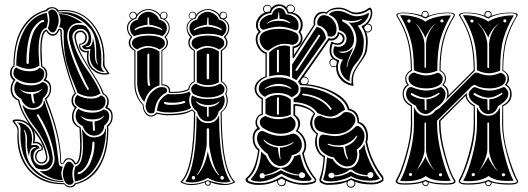

<svg xmlns="http://www.w3.org/2000/svg" viewBox="-20 -848 2438 886"><path d="M416 -190Q416 -193 414 -194.5Q412 -196 409.5 -194.5Q407 -193 407 -190Q407 -189 406.5 -187.5Q406 -186 406 -185Q406 -145 386 -98Q379 -81 365.5 -67.5Q352 -54 343 -54Q340 -54 339 -51.5Q338 -49 339 -46.5Q340 -44 343 -44Q354 -45 370.5 -60.5Q387 -76 396 -94Q416 -137 416 -185ZM175 -439H174Q158 -423 122 -423Q91 -423 74 -435Q65 -441 72 -435Q93 -414 123 -414Q126 -387 130 -378Q132 -368 138 -371Q141 -373 139 -379Q137 -384 136 -392.5Q135 -401 134 -408V-414Q162 -418 175 -439ZM347 -252V-258Q312 -272 312 -310Q313 -334 325 -351Q310 -363 310 -383Q310 -406 325 -418Q259 -583 259 -701Q259 -709 255 -709Q251 -709 250 -702Q241 -683 222 -683Q204 -685 194 -704Q172 -696 172 -617Q172 -605 173.5 -580Q175 -555 175 -543Q198 -532 198 -504Q198 -491 191 -480Q216 -471 216 -439Q216 -410 194 -391Q262 -223 262 -102Q262 -95 266 -94Q270 -93 273 -99Q279 -118 296 -118Q318 -118 329 -95Q350 -103 350 -182Q350 -193 348.5 -217Q347 -241 347 -252ZM459 -312 461 -316Q460 -316 457 -313Q442 -297 406 -297Q376 -297 358 -309L352 -312Q353 -311 355 -308Q376 -287 407 -287Q409 -259 409 -250Q409 -246 411.5 -244.5Q414 -243 416 -244.5Q418 -246 418 -251V-255L416 -287Q448 -292 459 -312ZM178 -746Q182 -746 183.5 -748.5Q185 -751 183.5 -753.5Q182 -756 178 -756Q168 -755 151.5 -739.5Q135 -724 126 -706Q102 -652 102 -558Q102 -555 105 -553.5Q108 -552 110.5 -553.5Q113 -555 113 -558Q113 -650 136 -702Q144 -718 157 -732Q170 -746 178 -746ZM302 5Q287 5 278.5 -11.5Q270 -28 270 -47Q270 -63 278.5 -82.5Q287 -102 297 -102Q312 -102 321 -82Q314 -67 314 -46Q314 -26 320 -9Q315 4 302 5ZM104 -184Q104 -187 104.5 -192.5Q105 -198 105 -201Q105 -231 94 -246Q91 -252 90 -249Q90 -248 90 -246Q98 -233 98 -198V-183Q98 -110 130 -78Q173 -30 235 -16Q252 -13 266 -13H272L274 -8H271Q185 -8 129.5 -65.5Q74 -123 74 -225Q74 -229 74.5 -238.5Q75 -248 75 -253Q75 -272 59 -283Q87 -283 107.5 -262.5Q128 -242 128 -207Q128 -196 124 -178Q127 -178 133 -178.5Q139 -179 142 -179Q159 -179 163 -164Q134 -158 134 -125Q134 -108 144.5 -96.5Q155 -85 172 -85Q186 -85 197 -95Q208 -105 208 -119Q208 -122 206 -130Q197 -168 179 -201.5Q161 -235 144.5 -255.5Q128 -276 110 -304.5Q92 -333 84 -361Q86 -362 88 -362Q100 -342 132 -342Q153 -342 167.5 -352Q182 -362 182 -382H186Q187 -376 204 -326.5Q221 -277 231 -231Q241 -185 248 -122Q249 -118 249.5 -109.5Q250 -101 250.5 -98Q251 -95 252 -90.5Q253 -86 255 -84Q257 -82 261 -80.5Q265 -79 270 -78Q263 -62 263 -46Q264 -31 270 -17H265Q215 -17 161 -60Q163 -58 170 -58Q174 -58 180 -58Q204 -58 218 -75Q232 -92 232 -115Q232 -122 231 -126Q218 -223 158 -319Q157 -322 153 -320Q149 -318 150 -315Q213 -208 223 -125Q224 -122 224 -114Q224 -94 212.5 -80Q201 -66 182 -66Q151 -66 142 -78Q121 -107 121 -131Q121 -140 123 -149Q125 -154 131.5 -160Q138 -166 144 -166Q152 -166 144 -169Q142 -170 141 -170Q127 -170 120.5 -157Q114 -144 114 -126Q104 -158 104 -184ZM413 -214Q435 -214 450 -224.5Q465 -235 465 -254H469Q469 -162 431 -93Q393 -24 326 -10Q322 -31 322 -45Q322 -64 329 -81Q363 -86 363 -178Q363 -217 358 -248Q358 -249 359.5 -249.5Q361 -250 361 -250Q380 -214 413 -214ZM177 -470Q201 -463 201 -441Q201 -412 178 -395Q178 -376 165 -362.5Q152 -349 131 -349Q113 -349 98.5 -361.5Q84 -374 78 -392Q46 -410 46 -440Q46 -460 58 -473Q84 -454 122 -454Q155 -454 177 -470ZM125 -464Q95 -464 68.5 -477Q42 -490 42 -510Q42 -527 54 -537Q81 -519 116 -519Q148 -519 162 -535Q184 -528 184 -510Q184 -464 125 -464ZM353 -254Q357 -221 357 -184Q357 -92 328 -89Q325 -90 324 -90Q313 -113 297 -113Q284 -113 277 -98Q272 -90 266 -90Q258 -90 258 -102Q258 -220 187 -391Q186 -392 188 -394Q210 -411 210 -438Q210 -467 184 -475Q179 -477 182 -480Q191 -490 191 -505Q191 -516 185.5 -526Q180 -536 170 -540Q166 -583 166 -615Q166 -708 194 -711Q198 -711 198 -709Q209 -690 224 -690Q239 -691 246 -708Q249 -715 256 -715Q264 -715 265 -706Q265 -584 331 -415Q317 -405 317 -385Q317 -366 332 -355Q337 -353 333 -350Q319 -333 319 -311Q320 -274 351 -262L352 -257V-258Q351 -258 352 -257Q352 -256 353 -254ZM459 -343Q484 -337 484 -313Q484 -285 461 -269Q461 -250 448 -236Q435 -222 415 -222Q397 -222 382.5 -234Q368 -246 362 -266Q329 -281 329 -314Q329 -332 341 -346Q367 -328 406 -328Q437 -328 459 -343ZM412 -338Q380 -338 352.5 -349.5Q325 -361 325 -383Q325 -400 337 -410Q364 -393 400 -393Q431 -393 446 -408Q467 -400 467 -382Q467 -338 412 -338ZM195 -789Q201 -766 201 -754Q201 -740 194 -719Q158 -714 158 -613Q158 -600 160 -577Q162 -554 162 -545Q139 -530 114 -530Q89 -530 55 -546Q55 -641 91.5 -708Q128 -775 195 -789ZM424 -597V-617Q423 -690 392 -721Q370 -747 332 -766.5Q294 -786 254 -786H250L248 -790Q252 -790 260 -791Q268 -792 272 -792Q347 -792 397.5 -731Q448 -670 448 -573Q448 -569 447.5 -560.5Q447 -552 447 -547Q447 -527 463 -516Q435 -516 414.5 -537Q394 -558 394 -594Q394 -609 398 -622Q395 -622 389 -621Q383 -620 380 -620Q362 -620 358 -636Q389 -642 389 -675Q389 -691 378.5 -703Q368 -715 351 -715Q337 -715 325.5 -704.5Q314 -694 314 -678Q314 -673 315 -670Q323 -630 341.5 -593Q360 -556 378.5 -531Q397 -506 416 -474.5Q435 -443 444 -417Q422 -402 398 -402Q370 -402 338 -419Q337 -425 316 -474.5Q295 -524 284.5 -570.5Q274 -617 274 -678Q274 -682 274 -689.5Q274 -697 274 -702Q274 -711 268.5 -716.5Q263 -722 257 -722Q253 -721 252 -721Q259 -738 259 -753.5Q259 -769 251 -783H255Q282 -783 311.5 -770Q341 -757 362 -740Q355 -741 353 -742Q350 -742 343 -742Q319 -742 304.5 -724.5Q290 -707 290 -682Q290 -676 290 -673Q297 -623 326 -551.5Q355 -480 383 -435Q385 -431 389 -435Q391 -437 390 -439Q364 -486 334.5 -556.5Q305 -627 298 -675Q298 -678 298 -685Q298 -719 324 -731Q332 -734 341 -734Q372 -734 381 -721Q401 -696 401 -669Q401 -654 395.5 -644Q390 -634 378 -634Q371 -631 379 -631Q381 -630 382 -630Q396 -630 402.5 -642.5Q409 -655 409 -673Q417 -642 418 -610V-595Q418 -568 427 -554Q432 -548 432 -551Q432 -551 431 -553Q424 -566 424 -597ZM219 -804Q235 -804 243 -788Q251 -772 251 -752Q251 -739 242.5 -718.5Q234 -698 225 -698Q210 -698 201 -718Q208 -735 208 -755Q208 -776 202 -791Q204 -796 209 -800Q214 -804 219 -804ZM476 -511Q474 -515 468 -523Q462 -531 458.5 -537.5Q455 -544 455 -551Q455 -556 455.5 -564Q456 -572 456 -576Q456 -671 405.5 -734Q355 -797 276 -797Q259 -797 250 -795Q247 -791 244 -795Q237 -810 221 -810Q205 -810 198 -797Q145 -785 110 -745Q75 -705 61 -654.5Q47 -604 47 -542Q34 -533 34 -512Q34 -492 49 -482Q52 -480 50 -477Q36 -461 36 -438Q36 -401 68 -389Q77 -349 97.5 -313Q118 -277 137.5 -254Q157 -231 175 -198Q193 -165 198 -130Q199 -128 199 -122Q199 -110 192 -101.5Q185 -93 170 -93Q159 -93 150.5 -103Q142 -113 142 -125Q142 -139 150 -148.5Q158 -158 171 -158Q171 -159 171.5 -160.5Q172 -162 172 -163Q172 -172 163.5 -179.5Q155 -187 144 -187Q138 -187 136 -186Q134 -185 132.5 -186.5Q131 -188 132 -190Q134 -203 134 -213Q134 -247 111.5 -268.5Q89 -290 60 -290Q55 -290 46 -288Q48 -285 54 -277Q60 -269 63 -262.5Q66 -256 66 -249Q66 -245 66 -236.5Q66 -228 66 -224Q66 -174 80.5 -133Q95 -92 121.5 -63.5Q148 -35 187 -19Q226 -3 273 -3H276Q290 12 303 12Q316 12 325 -2Q377 -14 411.5 -53Q446 -92 460 -141.5Q474 -191 474 -251Q474 -261 473 -264Q472 -265 474 -268Q494 -284 494 -310Q494 -340 467 -348Q465 -351 466 -353Q475 -365 475 -379Q475 -405 454 -413Q442 -450 412 -496Q382 -542 356.5 -586Q331 -630 324 -670Q323 -673 323 -678Q323 -691 330.5 -699Q338 -707 353 -707Q364 -707 372.5 -697Q381 -687 381 -675Q381 -645 351 -642Q351 -641 350.5 -639.5Q350 -638 350 -637Q350 -628 358.5 -620.5Q367 -613 378 -613Q384 -613 386 -614Q388 -615 389.5 -613.5Q391 -612 390 -610Q388 -597 388 -587Q388 -552 411 -531Q434 -510 462 -510Q468 -510 476 -511ZM38 -290Q38 -297 60 -297Q91 -297 114 -276Q76 -330 63 -385Q46 -391 37.5 -405Q29 -419 29 -437Q29 -459 42 -478Q26 -490 26 -510Q26 -532 42 -545Q42 -607 56 -658.5Q70 -710 105 -749.5Q140 -789 192 -802Q201 -815 220 -815Q239 -815 250 -800Q258 -802 276 -802Q356 -802 409 -738Q462 -674 462 -578Q462 -574 462 -565.5Q462 -557 462 -553Q462 -542 473 -527Q484 -512 484 -511Q485 -510 485 -509Q485 -504 461 -504Q430 -504 405.5 -526.5Q381 -549 381 -586Q381 -596 383 -607Q382 -607 380 -606.5Q378 -606 378 -606Q364 -606 354.5 -615Q345 -624 345 -636Q345 -642 347 -646Q359 -646 366.5 -654.5Q374 -663 374 -675Q374 -684 367.5 -692Q361 -700 353 -700Q341 -700 335.5 -693.5Q330 -687 330 -678Q330 -677 330 -675Q330 -673 330 -672Q337 -631 361 -588Q385 -545 415.5 -499Q446 -453 459 -416Q482 -404 482 -377Q482 -364 475 -353Q500 -342 500 -311Q500 -282 479 -264Q480 -258 480 -249Q480 -213 475 -180.5Q470 -148 458.5 -117.5Q447 -87 430 -63.5Q413 -40 387.5 -22.5Q362 -5 330 2Q321 17 304 17Q287 17 276 2H268Q173 2 116.5 -58.5Q60 -119 60 -219Q60 -223 60.5 -232Q61 -241 61 -246Q61 -258 50 -272.5Q39 -287 38 -288Q38 -290 38 -290ZM135 -247Q142 -232 142 -214Q142 -204 139 -193Q140 -193 142 -193.5Q144 -194 145 -194Q158 -194 168 -184.5Q178 -175 178 -163Q178 -158 175 -154Q163 -154 155.5 -145Q148 -136 148 -125Q148 -116 154.5 -107.5Q161 -99 170 -99Q181 -99 187 -106Q193 -113 193 -122Q193 -123 192.5 -125Q192 -127 192 -128Q188 -152 178 -175Q168 -198 160 -210.5Q152 -223 135 -247Z M865 -27Q865 -25 867.5 -22Q870 -19 873 -19Q876 -19 878.5 -22Q881 -25 881 -29Q881 -31 878.5 -33.5Q876 -36 873 -36Q865 -36 865 -27ZM1006 -19Q1013 -19 1013 -27Q1013 -36 1005 -36Q997 -36 997 -28Q997 -19 1006 -19ZM989 -44Q962 -75 946 -170Q945 -179 945 -182V-250Q945 -256 939 -256Q934 -256 934 -250V-182Q934 -168 920.5 -115.5Q907 -63 890 -44Q886 -40 888 -40Q889 -39 892 -42Q926 -79 939 -150Q952 -79 986 -42Q990 -38 991 -40Q991 -42 989 -44ZM737 -373Q737 -364 769 -364Q808 -364 832 -373Q836 -375 835 -378.5Q834 -382 829 -382H828Q809 -374 775 -374Q753 -374 742 -378Q737 -379 737 -373ZM673 -458Q671 -462 671 -467Q670 -471 669 -488V-595Q669 -601 665 -601Q661 -599 660 -595V-488Q661 -473 661 -468Q661 -460 663.5 -455Q666 -450 670 -451.5Q674 -453 673 -458ZM991 -375Q994 -378 993 -379Q992 -380 989 -378Q971 -363 939 -363Q906 -365 890 -378Q885 -382 885 -378Q885 -377 887 -375Q905 -355 932 -355H935V-314Q935 -309 939 -309Q943 -309 943 -314V-355H946Q973 -355 991 -375ZM727 -714Q720 -721 701 -727Q682 -733 669 -734L668 -764Q668 -768 664.5 -768Q661 -768 661 -764V-734Q648 -733 628.5 -727Q609 -721 603 -714Q601 -711 601 -710Q601 -706 605 -709Q614 -715 632.5 -720Q651 -725 665 -725Q677 -725 697 -720Q717 -715 725 -709Q728 -707 729 -709Q730 -711 727 -714ZM945 -488V-595Q945 -599 942 -600Q939 -601 936.5 -600Q934 -599 934 -595V-488Q934 -484 936.5 -482.5Q939 -481 942 -482.5Q945 -484 945 -488ZM1001 -714Q995 -721 975.5 -727Q956 -733 943 -734L942 -764Q942 -768 939 -768Q937 -768 937 -764L935 -734Q922 -733 903 -727Q884 -721 877 -714Q873 -710 875 -708Q877 -708 879 -709Q888 -715 906.5 -720Q925 -725 939 -725Q951 -725 970.5 -720Q990 -715 999 -709Q1003 -707 1004 -709Q1005 -711 1001 -714ZM677 -325Q664 -325 658 -336.5Q652 -348 652 -359Q653 -371 659.5 -389Q666 -407 677 -419Q703 -446 725 -446Q744 -446 748 -439Q756 -426 745 -419Q727 -412 710 -387Q697 -367 693 -334Q693 -325 677 -325ZM1044 -10Q1029 -6 1013 -6Q975 -6 939 -27Q904 -6 865 -6Q849 -6 835 -10Q887 -84 887 -313H889Q903 -280 939 -280Q976 -280 989 -313H991Q991 -85 1044 -10ZM862 -351Q854 -342 823.5 -335.5Q793 -329 761 -329Q723 -329 704 -338Q709 -369 718 -383Q731 -402 753 -414Q772 -413 781 -413Q833 -413 854 -426Q855 -422 860 -414Q853 -401 853 -386Q853 -368 862 -351ZM716 -454Q690 -447 671 -426Q654 -407 646 -378Q613 -414 613 -468V-610Q639 -628 665 -628Q690 -628 716 -610ZM1017 -385Q1015 -352 989 -334Q985 -313 972 -300.5Q959 -288 939 -288Q920 -288 907 -300.5Q894 -313 889 -334Q862 -353 862 -385Q862 -400 867 -408Q892 -391 939 -391Q987 -391 1011 -408Q1017 -397 1017 -385ZM741 -649Q741 -630 716 -620Q696 -633 665 -636Q638 -636 613 -620Q589 -630 589 -649Q589 -682 665 -684Q741 -682 741 -649ZM1016 -437Q1015 -418 1001 -412Q973 -398 939 -398Q906 -398 877 -412Q864 -418 862 -437Q862 -445 868.5 -452.5Q875 -460 885 -462Q905 -447 939 -447Q975 -447 994 -462Q1003 -460 1009.5 -453Q1016 -446 1016 -439ZM730 -681Q704 -692 665 -692Q625 -692 599 -681Q580 -695 580 -718Q580 -748 616 -758Q619 -773 634 -783.5Q649 -794 665 -794Q678 -794 694.5 -783Q711 -772 713 -758Q750 -748 750 -718Q750 -697 730 -681ZM990 -468Q966 -455 939 -455Q912 -455 888 -468V-610Q915 -628 939 -628Q966 -628 990 -610ZM1015 -649Q1015 -630 990 -620Q970 -633 939 -636Q913 -636 888 -620Q864 -630 864 -649Q864 -682 939 -684Q1015 -682 1015 -649ZM1005 -681Q979 -692 939 -692Q900 -692 873 -681Q854 -696 854 -718Q854 -748 890 -758Q893 -773 908.5 -783.5Q924 -794 939 -794Q952 -794 969 -783Q986 -772 989 -758Q1025 -748 1025 -718Q1025 -695 1005 -681ZM939 -17Q961 -7 1016 1Q1043 1 1058 -9Q998 -71 998 -331Q1026 -349 1026 -385Q1026 -400 1019 -415Q1025 -424 1025 -433Q1025 -444 1017.5 -455Q1010 -466 999 -470V-616Q1024 -630 1024 -652Q1024 -664 1014 -675Q1013 -677 1014 -679Q1033 -698 1033 -719Q1033 -735 1023 -746.5Q1013 -758 995 -762Q991 -780 973 -791Q955 -802 939 -802Q923 -802 905 -791Q887 -780 883 -762Q866 -759 855.5 -746.5Q845 -734 845 -718Q846 -698 865 -679Q867 -677 865 -675Q855 -664 855 -651Q855 -630 879 -616V-470Q869 -466 861.5 -456.5Q854 -447 854 -435Q833 -419 781 -419Q767 -419 761 -420Q759 -420 758.5 -421.5Q758 -423 758.5 -426Q759 -429 759 -430Q759 -441 750.5 -447.5Q742 -454 729 -454H728Q725 -454 725 -457V-616Q749 -630 749 -652Q749 -665 740 -675Q737 -677 740 -679Q759 -699 759 -718Q759 -734 748.5 -746.5Q738 -759 721 -762Q717 -780 699 -791Q681 -802 665 -802Q649 -802 631 -791Q613 -780 609 -762Q592 -758 581.5 -746Q571 -734 571 -719Q571 -698 590 -679Q592 -677 590 -675Q581 -664 581 -652Q581 -630 605 -616V-462Q605 -404 643 -364V-361Q643 -343 653.5 -329Q664 -315 678 -315Q690 -315 701 -328Q703 -329 703 -329Q729 -322 751 -322Q834 -322 867 -344Q873 -336 881 -331Q881 -71 821 -9Q836 1 863 1Q901 1 939 -17ZM608 -776Q606 -790 593 -791Q588 -791 584 -786.5Q580 -782 580 -776Q580 -771 583.5 -766.5Q587 -762 593 -762Q599 -762 603.5 -766Q608 -770 608 -776ZM722 -776Q722 -767 733 -762H734Q741 -762 745 -766.5Q749 -771 749 -777.5Q749 -784 745.5 -787.5Q742 -791 737 -791Q723 -790 722 -776ZM867 -762Q874 -762 878 -766Q882 -770 882 -777Q882 -782 878 -786.5Q874 -791 868 -791Q862 -791 858 -786.5Q854 -782 854 -775Q854 -762 867 -762ZM1025 -777Q1025 -783 1020.5 -787Q1016 -791 1012 -791Q1006 -791 1001.5 -786.5Q997 -782 997 -776Q997 -770 1000.5 -766.5Q1004 -763 1009 -763Q1015 -763 1020 -767Q1025 -771 1025 -777ZM952 -2Q952 9 939 9Q934 9 930 5.5Q926 2 926 -2Q926 -6 927 -7Q893 6 864 6Q835 6 815 -6Q811 -10 814 -10Q875 -69 875 -330Q875 -330 866 -338Q845 -325 819.5 -320.5Q794 -316 751 -316Q734 -316 704 -323Q692 -310 677 -310Q662 -310 650.5 -325Q639 -340 639 -360V-363Q600 -402 600 -462V-614Q574 -628 574 -651Q574 -665 585 -677Q566 -696 566 -719Q566 -745 590 -759Q577 -762 577 -777Q577 -785 582 -789.5Q587 -794 593 -794Q600 -794 605.5 -790Q611 -786 611 -779Q620 -792 635.5 -799Q651 -806 665 -806Q679 -806 694.5 -799Q710 -792 719 -779Q720 -785 724.5 -789.5Q729 -794 736 -794Q742 -794 747.5 -789.5Q753 -785 753 -778Q753 -763 740 -759Q763 -745 763 -718Q763 -697 745 -677Q755 -665 755 -652Q755 -628 729 -614V-459Q744 -459 754.5 -451.5Q765 -444 765 -430Q765 -430 764.5 -428Q764 -426 764 -425Q766 -425 771 -424.5Q776 -424 778 -424Q828 -424 849 -438Q850 -448 857 -458Q864 -468 874 -472V-614Q849 -627 849 -652Q849 -666 858 -677Q841 -697 841 -718Q841 -745 865 -759Q851 -763 851 -776Q851 -783 856 -788.5Q861 -794 868 -794Q875 -794 880 -789.5Q885 -785 885 -779Q894 -792 909.5 -799Q925 -806 939 -806Q954 -806 969.5 -799Q985 -792 993 -779Q993 -785 998 -789.5Q1003 -794 1010 -794Q1018 -794 1023 -788.5Q1028 -783 1028 -775Q1028 -762 1014 -759Q1038 -745 1038 -719Q1038 -696 1020 -677Q1030 -665 1030 -651Q1029 -628 1005 -614V-472Q1015 -467 1022 -456.5Q1029 -446 1029 -434Q1029 -424 1024 -415Q1031 -400 1031 -385Q1031 -351 1003 -330Q1003 -69 1064 -10Q1065 -10 1065 -10Q1065 -8 1063 -6Q1044 6 1014 6Q984 6 951 -7Q952 -6 952 -2ZM932 -10Q930 -6 930 -4Q930 0 932.5 2.5Q935 5 939 5Q948 5 948 -4Q948 -6 946 -10Q945 -10 942.5 -11Q940 -12 939 -13Q938 -12 935.5 -11Q933 -10 932 -10Z M1599 14Q1606 14 1611 9Q1616 4 1616 -2Q1616 -6 1614 -11Q1607 -14 1600 -18L1599 -17H1598L1597 -16H1596L1595 -15H1594L1593 -14H1592L1591 -13H1590L1589 -12H1588L1587 -11L1586 -10Q1583 -7 1583 -2Q1583 4 1588 9Q1593 14 1599 14ZM1382 -495H1384Q1392 -495 1398 -489Q1404 -483 1404 -474Q1404 -464 1398 -459Q1465 -452 1523 -421.5Q1581 -391 1592 -346Q1636 -337 1637 -285Q1657 -280 1667.5 -261Q1678 -242 1678 -219Q1678 -203 1674 -194Q1692 -104 1746 -36Q1750 -29 1750 -22Q1750 -15 1746 -11Q1725 3 1695 3Q1650 3 1618 -9Q1620 -4 1620 -2Q1620 6 1614 12Q1608 18 1599 18Q1591 18 1585 11.5Q1579 5 1579 -3Q1579 -6 1580 -9Q1558 0 1537 2.5Q1516 5 1493 5Q1476 5 1462 -4Q1453 -9 1454 -21Q1472 -71 1473 -123Q1454 -133 1444 -152Q1434 -171 1434 -193Q1434 -211 1441 -229Q1411 -251 1411 -280Q1412 -302 1428 -323Q1418 -338 1393 -348Q1368 -358 1342 -360V-318Q1365 -301 1365 -278Q1365 -263 1354 -245Q1372 -234 1382.5 -215.5Q1393 -197 1393 -177Q1393 -156 1382 -140Q1395 -74 1437 -25Q1440 -22 1439 -15Q1438 -8 1433 -5Q1414 5 1378 5Q1339 4 1298 -14Q1298 -14 1298.5 -12Q1299 -10 1299 -9Q1299 11 1279 11Q1271 11 1265 4.5Q1259 -2 1259 -10V-14Q1218 5 1183 5H1166Q1150 5 1131.5 -1Q1113 -7 1113 -20Q1113 -24 1116 -26Q1160 -62 1171 -154Q1146 -174 1146 -210Q1146 -243 1168 -257Q1159 -267 1159 -282Q1159 -296 1167 -308Q1175 -320 1187 -323V-390Q1155 -409 1155 -439Q1155 -458 1170.5 -474Q1186 -490 1205 -495V-600Q1186 -606 1173 -626Q1160 -646 1160 -667Q1160 -688 1174 -701Q1161 -714 1161 -732Q1161 -750 1172 -766Q1183 -782 1202 -790Q1194 -796 1194 -807Q1194 -815 1200 -820.5Q1206 -826 1214 -826Q1228 -826 1233 -812Q1247 -828 1268 -828Q1288 -828 1301 -814Q1305 -827 1321 -827Q1328 -827 1334.5 -821Q1341 -815 1341 -807Q1341 -796 1331 -790Q1352 -785 1364.5 -769.5Q1377 -754 1377 -734Q1377 -716 1366 -700Q1376 -687 1376 -672Q1376 -655 1365.5 -642Q1355 -629 1337 -626V-595L1428 -734Q1427 -738 1427 -746Q1427 -766 1439 -780Q1451 -794 1470 -794Q1474 -794 1486 -791Q1506 -813 1544 -813Q1566 -813 1586 -801.5Q1606 -790 1621 -790Q1656 -790 1683 -812Q1686 -813 1690 -812Q1698 -804 1698 -789Q1698 -762 1678 -739Q1697 -736 1697 -718Q1697 -710 1690.5 -704Q1684 -698 1676 -698Q1674 -698 1670 -700Q1677 -680 1677 -656Q1677 -646 1674 -618Q1670 -596 1653.5 -573.5Q1637 -551 1623 -528Q1609 -505 1609 -479Q1609 -469 1611 -458Q1612 -455 1610.5 -453Q1609 -451 1606 -452Q1571 -459 1551 -483Q1531 -507 1531 -537V-542Q1526 -538 1520 -538Q1511 -538 1505.5 -545Q1500 -552 1500 -560Q1500 -575 1515 -578Q1501 -591 1501 -615Q1501 -634 1508 -653Q1511 -656 1513 -655Q1526 -648 1537 -648Q1548 -648 1555 -654.5Q1562 -661 1562 -670Q1562 -684 1545 -692Q1544 -679 1533 -670Q1522 -661 1509 -661Q1506 -661 1499 -662ZM1295 -9Q1295 -14 1294 -16Q1291 -17 1286.5 -20Q1282 -23 1279 -24Q1278 -23 1272.5 -20Q1267 -17 1264 -16Q1263 -14 1263 -9Q1263 -2 1267.5 2.5Q1272 7 1279 7Q1286 7 1290.5 2.5Q1295 -2 1295 -9ZM1391 -460Q1401 -463 1401 -476Q1401 -482 1396 -486.5Q1391 -491 1384 -491Q1380 -491 1378 -490L1368 -476Q1368 -465 1376 -461Q1378 -461 1383 -460.5Q1388 -460 1391 -460ZM1667 -705Q1672 -703 1676 -702Q1683 -702 1688 -707Q1693 -712 1693 -718Q1693 -726 1688 -730.5Q1683 -735 1676 -735H1674Q1669 -730 1662 -725Q1661 -722 1661 -718Q1666 -709 1667 -705ZM1337 -808Q1337 -815 1332 -819Q1327 -823 1321 -823Q1306 -823 1305 -809Q1310 -800 1312 -793Q1314 -792 1326 -792Q1337 -795 1337 -808ZM1388 -38Q1388 -45 1383.5 -49Q1379 -53 1373 -53Q1362 -53 1360 -42Q1321 -45 1279 -70Q1279 -71 1276 -71Q1273 -71 1272 -70Q1255 -58 1235 -50Q1202 -40 1202 -40Q1197 -51 1189 -49Q1178 -48 1178 -37Q1178 -25 1190 -25Q1202 -25 1202 -36Q1251 -45 1276 -63Q1294 -52 1325 -43Q1342 -38 1360 -38V-36Q1362 -26 1374 -26Q1379 -26 1383.5 -29.5Q1388 -33 1388 -38ZM1334 -189Q1337 -192 1335 -192Q1333 -192 1331 -191Q1303 -174 1270 -174Q1251 -174 1231 -182.5Q1211 -191 1202 -201Q1198 -204 1196.5 -203.5Q1195 -203 1198 -198Q1220 -172 1263 -167Q1263 -147 1271 -117Q1274 -110 1274 -114Q1275 -116 1274 -119Q1272 -134 1272 -155V-167Q1305 -167 1334 -189ZM1267 -323V-394Q1267 -397 1265 -398.5Q1263 -400 1260.5 -398.5Q1258 -397 1258 -394V-323Q1258 -320 1260.5 -319Q1263 -318 1265 -319Q1267 -320 1267 -323ZM1599 -57Q1630 -34 1677 -34Q1680 -26 1689 -26Q1694 -26 1698.5 -30Q1703 -34 1703 -40Q1703 -54 1690 -54Q1676 -52 1675 -39Q1625 -44 1604 -65H1593Q1583 -55 1563 -47.5Q1543 -40 1523 -39Q1522 -51 1510 -51Q1498 -50 1495 -40Q1495 -34 1499 -30Q1503 -26 1510 -26Q1519 -26 1523 -34H1528Q1562 -34 1599 -57ZM1322 -443Q1298 -461 1265 -461Q1234 -461 1205 -442Q1201 -440 1201.5 -438.5Q1202 -437 1206 -439Q1232 -451 1265 -451Q1296 -451 1321 -439Q1325 -437 1325 -439Q1325 -441 1322 -443ZM1627 -216Q1630 -221 1628 -222Q1626 -223 1623 -219Q1612 -202 1589.5 -189.5Q1567 -177 1540 -177Q1518 -177 1498 -184Q1493 -185 1491.5 -184Q1490 -183 1494 -180Q1514 -170 1548 -170Q1559 -170 1564 -170Q1570 -142 1570 -140Q1572 -133 1580 -117Q1583 -111 1585 -113Q1586 -114 1585 -118Q1583 -123 1580.5 -130.5Q1578 -138 1577 -143Q1576 -149 1574.5 -158Q1573 -167 1572 -172Q1612 -185 1627 -216ZM1510 -346Q1492 -375 1457 -394Q1420 -412 1378 -416Q1375 -416 1375 -412.5Q1375 -409 1378 -408Q1416 -405 1454 -386Q1485 -370 1503 -342Q1506 -340 1508.5 -341.5Q1511 -343 1510 -346ZM1267 -518V-614Q1267 -617 1265 -618.5Q1263 -620 1260.5 -618.5Q1258 -617 1258 -614V-518Q1258 -515 1260.5 -514Q1263 -513 1265 -514Q1267 -515 1267 -518ZM1457 -682Q1458 -684 1456.5 -686Q1455 -688 1453 -688Q1451 -688 1450 -686L1344 -527Q1341 -522 1347 -521Q1350 -521 1352 -523ZM1316 -746Q1296 -761 1270 -761V-762L1268 -789Q1268 -792 1267 -793Q1266 -794 1265 -792Q1265 -791 1265 -790L1261 -761Q1232 -758 1214 -742Q1210 -739 1211 -738Q1211 -738 1214 -739Q1232 -752 1266 -752Q1295 -752 1314 -742Q1319 -740 1319.5 -741.5Q1320 -743 1316 -746ZM1589 -744Q1592 -743 1598 -743Q1631 -743 1648 -758Q1652 -761 1650 -761Q1649 -761 1646 -760Q1627 -752 1608 -751Q1582 -751 1563 -758Q1559 -760 1559 -754Q1558 -750 1562 -748Q1608 -728 1614 -670Q1614 -639 1594 -622Q1579 -610 1558 -610Q1554 -610 1552 -610Q1547 -612 1545.5 -610Q1544 -608 1549 -606Q1555 -604 1562 -604Q1577 -604 1591 -612.5Q1605 -621 1611 -631Q1609 -623 1595.5 -592.5Q1582 -562 1580 -542Q1580 -539 1580.5 -538Q1581 -537 1582 -539Q1583 -540 1583 -542Q1585 -564 1605 -600.5Q1625 -637 1625 -663Q1625 -709 1589 -744ZM1417 -25Q1418 -23 1417.5 -21Q1417 -19 1414.5 -17Q1412 -15 1408 -14Q1390 -13 1383 -13Q1336 -13 1278 -46Q1261 -36 1248.5 -29.5Q1236 -23 1215.5 -16.5Q1195 -10 1177 -10Q1167 -10 1152.5 -13Q1138 -16 1138 -21Q1138 -22 1140 -25Q1182 -69 1185 -150Q1191 -141 1207 -130Q1220 -101 1235 -87Q1250 -73 1274 -73Q1319 -73 1338 -127Q1346 -128 1365 -136Q1375 -95 1384.5 -74Q1394 -53 1417 -25ZM1373 -180Q1373 -141 1327 -132Q1321 -109 1306.5 -95.5Q1292 -82 1274 -82Q1257 -82 1240.5 -96.5Q1224 -111 1215 -138Q1198 -149 1182 -169Q1166 -189 1166 -210Q1166 -222 1172.5 -233Q1179 -244 1189 -244Q1193 -243 1197 -242Q1238 -221 1274 -221Q1300 -221 1322 -229Q1329 -231 1334 -231Q1345 -231 1357 -219Q1373 -202 1373 -180ZM1344 -276Q1344 -253 1323 -242Q1302 -231 1276 -231Q1238 -231 1201 -253Q1193 -258 1190 -260.5Q1187 -263 1183 -269Q1179 -275 1179 -284Q1179 -304 1205 -313Q1234 -298 1264 -298Q1288 -298 1322 -310Q1344 -297 1344 -276ZM1322 -319Q1299 -308 1266 -308Q1229 -308 1205 -323V-390Q1229 -410 1262 -410Q1298 -410 1322 -388ZM1582 -71Q1609 -71 1623.5 -90Q1638 -109 1638 -135Q1638 -144 1636 -154Q1651 -161 1661 -184Q1665 -150 1685.5 -103.5Q1706 -57 1733 -24Q1718 -14 1686 -14Q1636 -14 1600 -35Q1583 -25 1555.5 -18Q1528 -11 1505 -11Q1479 -11 1471 -20Q1484 -53 1489 -122Q1505 -115 1515 -114Q1526 -95 1544 -83Q1562 -71 1582 -71ZM1267 -491Q1301 -491 1329.5 -477Q1358 -463 1358 -438Q1358 -423 1350 -415Q1342 -407 1326 -399Q1302 -419 1262 -419Q1224 -419 1203 -401Q1191 -406 1182.5 -417Q1174 -428 1174 -439Q1174 -465 1202 -478Q1230 -491 1267 -491ZM1662 -222Q1662 -181 1626 -158Q1629 -147 1629 -138Q1629 -113 1616.5 -96.5Q1604 -80 1582 -80Q1565 -80 1548.5 -91.5Q1532 -103 1520 -122Q1493 -125 1470 -145Q1451 -160 1451 -190Q1451 -227 1471 -227H1473Q1479 -226 1498 -223Q1517 -220 1527 -220Q1540 -220 1553 -223Q1594 -234 1622 -265Q1626 -268 1631.5 -267Q1637 -266 1642 -262Q1662 -244 1662 -222ZM1578 -331Q1596 -331 1608 -320.5Q1620 -310 1620 -294Q1620 -283 1611 -270Q1583 -229 1521 -229Q1511 -229 1501 -230.5Q1491 -232 1485 -233.5Q1479 -235 1469.5 -238Q1460 -241 1456 -242Q1430 -250 1430 -286Q1430 -297 1438 -305.5Q1446 -314 1454 -314Q1458 -314 1460 -314Q1481 -302 1507 -302Q1541 -302 1563 -326Q1568 -331 1578 -331ZM1572 -342Q1564 -338 1553.5 -331Q1543 -324 1537 -320Q1531 -316 1522 -313Q1513 -310 1504 -310Q1482 -310 1445 -327Q1413 -373 1335 -377V-394Q1349 -398 1358 -409.5Q1367 -421 1367 -434Q1367 -440 1365 -446H1374Q1412 -446 1456 -432Q1500 -418 1534 -393.5Q1568 -369 1572 -342ZM1318 -493Q1297 -502 1270 -502Q1246 -502 1222 -495V-605Q1255 -638 1294 -638Q1306 -638 1318 -633ZM1178 -668Q1178 -693 1205.5 -704Q1233 -715 1268 -715Q1310 -715 1343 -698Q1358 -690 1358 -672Q1358 -659 1350 -651Q1342 -643 1330 -641Q1311 -646 1293 -646Q1258 -646 1218 -614Q1201 -618 1189.5 -634Q1178 -650 1178 -668ZM1484 -670 1348 -478 1328 -489V-550L1441 -724Q1460 -721 1471.5 -705.5Q1483 -690 1484 -670ZM1196 -711Q1188 -711 1183 -718Q1178 -725 1178 -734Q1178 -753 1196.5 -766.5Q1215 -780 1233 -780H1235Q1238 -794 1247.5 -802.5Q1257 -811 1269 -811Q1292 -811 1299 -782Q1321 -782 1339.5 -768Q1358 -754 1358 -731Q1358 -708 1346 -708Q1342 -708 1341 -709Q1301 -725 1269 -725Q1236 -724 1201 -712Q1199 -711 1196 -711ZM1533 -714Q1533 -679 1505 -679Q1502 -679 1492 -681V-683Q1492 -700 1478.5 -714Q1465 -728 1446 -731Q1444 -735 1444 -743Q1444 -757 1452.5 -767.5Q1461 -778 1474 -778Q1496 -778 1514.5 -758.5Q1533 -739 1533 -714ZM1538 -798Q1560 -798 1584 -785.5Q1608 -773 1624 -773Q1659 -773 1682 -790V-786Q1682 -769 1666 -751Q1650 -733 1631 -730Q1659 -691 1659 -656Q1659 -647 1656 -618Q1653 -600 1642.5 -582.5Q1632 -565 1621 -553.5Q1610 -542 1601.5 -521Q1593 -500 1593 -474V-473Q1575 -480 1562.5 -498.5Q1550 -517 1550 -537.5Q1550 -558 1563 -572Q1518 -582 1518 -613Q1519 -624 1523 -635Q1532 -632 1542 -632Q1558 -632 1568.5 -642.5Q1579 -653 1579 -670Q1579 -698 1544 -709Q1541 -766 1497 -780Q1510 -798 1538 -798ZM1163 -438Q1163 -411 1193 -395V-321Q1193 -317 1189 -317Q1178 -315 1172 -305.5Q1166 -296 1166 -284Q1166 -268 1178 -258Q1181 -253 1176 -250Q1154 -242 1154 -210Q1154 -176 1178 -158Q1171 -105 1159.5 -74Q1148 -43 1125 -24Q1123 -23 1123 -20Q1123 -14 1128 -12Q1144 -6 1154 -4.5Q1164 -3 1183 -3Q1228 -3 1278 -33Q1279 -36 1282 -33Q1328 -3 1378 -3Q1394 -3 1413.5 -6.5Q1433 -10 1433 -18Q1433 -19 1432 -20Q1388 -71 1374 -142Q1385 -155 1385 -176Q1385 -196 1374 -214.5Q1363 -233 1345 -243Q1356 -260 1356 -276Q1356 -298 1334 -316V-364Q1334 -368 1338 -368Q1366 -368 1395 -355Q1424 -342 1435 -323Q1421 -303 1421 -282Q1421 -250 1448 -231Q1442 -216 1442 -196Q1442 -173 1452 -153.5Q1462 -134 1480 -128Q1476 -63 1462 -18Q1460 -15 1466 -12Q1473 -7 1478.5 -5Q1484 -3 1493 -3Q1518 -3 1550 -8.5Q1582 -14 1600 -26Q1647 -5 1699 -5Q1720 -5 1739 -16Q1743 -18 1743 -22Q1743 -27 1739 -31Q1685 -101 1666 -194Q1670 -203 1670 -218Q1670 -239 1659.5 -257Q1649 -275 1630 -281Q1630 -305 1618.5 -321Q1607 -337 1585 -340Q1578 -373 1541.5 -400Q1505 -427 1457 -441Q1409 -455 1365 -455Q1363 -460 1355 -471L1497 -673Q1503 -670 1509 -670Q1520 -670 1529 -678Q1538 -686 1538 -697Q1538 -700 1544 -699Q1570 -692 1570 -670Q1570 -658 1561.5 -649.5Q1553 -641 1538 -641Q1528 -641 1515 -646Q1509 -629 1509 -614Q1509 -581 1542 -571Q1545 -568 1545 -566Q1539 -552 1539 -538Q1539 -512 1556 -491Q1573 -470 1602 -461Q1602 -466 1602 -476Q1602 -503 1616 -526.5Q1630 -550 1646 -573Q1662 -596 1666 -618Q1669 -646 1669 -657Q1669 -696 1650 -722Q1647 -725 1651 -729Q1669 -736 1680 -753.5Q1691 -771 1691 -788Q1691 -798 1686 -804Q1657 -782 1622 -782Q1606 -782 1586 -794Q1566 -806 1544 -806Q1503 -806 1488 -784Q1481 -787 1473 -787Q1456 -787 1445 -774.5Q1434 -762 1434 -745Q1434 -742 1435 -734L1337 -582Q1334 -577 1331 -581Q1330 -583 1330 -585V-630Q1330 -634 1334 -634Q1349 -636 1358.5 -647Q1368 -658 1368 -672Q1368 -687 1359 -697Q1356 -700 1358 -702Q1368 -718 1368 -734Q1368 -756 1351.5 -771Q1335 -786 1310 -786H1307Q1303 -801 1292.5 -810.5Q1282 -820 1269 -820Q1255 -820 1244 -811Q1233 -802 1231 -788Q1204 -786 1187 -769Q1170 -752 1170 -731Q1170 -714 1182 -704Q1185 -701 1182 -698Q1168 -688 1168 -668Q1168 -648 1180.5 -629Q1193 -610 1211 -606V-492Q1192 -486 1177.5 -471.5Q1163 -457 1163 -438ZM1370 -461Q1367 -464 1364 -470L1363 -469Q1365 -466 1369 -461ZM1520 -542Q1528 -542 1532 -546Q1532 -552 1535 -563Q1534 -565 1531.5 -567Q1529 -569 1525 -571Q1521 -573 1520 -574Q1504 -574 1504 -558Q1504 -542 1520 -542ZM1214 -822Q1207 -822 1202.5 -818Q1198 -814 1198 -807Q1198 -795 1207 -792Q1214 -794 1225 -795Q1226 -801 1230 -809Q1229 -822 1214 -822Z M2013 -524Q2038 -509 2038 -486Q2038 -469 2027 -457Q2050 -444 2050 -417Q2050 -410 2049 -407L2166 -524Q2166 -603 2151 -660Q2136 -717 2100 -774Q2098 -777 2098 -778Q2098 -790 2132 -790Q2177 -790 2216 -776Q2215 -778 2215 -782Q2215 -788 2220 -793Q2225 -798 2232 -798Q2239 -798 2244 -793Q2249 -788 2249 -782Q2249 -780 2247 -775Q2290 -790 2335 -790Q2369 -790 2369 -779Q2369 -776 2367 -774Q2332 -717 2317 -659.5Q2302 -602 2302 -524Q2329 -509 2329 -483Q2328 -469 2318 -457Q2341 -443 2341 -412Q2341 -377 2302 -358V-274Q2302 -189 2345 -72Q2357 -38 2366 -22Q2371 -16 2371 -11Q2371 4 2331 4Q2281 4 2249 -6V-3Q2249 2 2244.5 6.5Q2240 11 2235 11H2234Q2228 11 2223.5 6.5Q2219 2 2219 -4V-6Q2189 4 2138 4Q2097 4 2097 -12Q2097 -16 2100 -22Q2120 -54 2143 -136Q2166 -218 2166 -274V-358Q2149 -367 2139 -380.5Q2129 -394 2129 -406L2013 -290V-274Q2013 -217 2035 -135Q2057 -53 2077 -22Q2082 -16 2082 -11Q2082 4 2041 4Q1990 4 1958 -6V-3Q1958 3 1954.5 7Q1951 11 1945 11Q1939 11 1934 7Q1929 3 1929 -3V-6Q1898 4 1847 4Q1825 4 1815.5 -0.5Q1806 -5 1806 -12Q1806 -14 1810 -22Q1830 -54 1853 -136Q1876 -218 1876 -274V-358Q1838 -377 1838 -415Q1838 -444 1860 -457Q1850 -467 1850 -485Q1850 -509 1876 -524Q1876 -602 1861 -659.5Q1846 -717 1810 -774Q1809 -777 1809 -778Q1809 -790 1842 -790Q1885 -790 1925 -777V-780Q1925 -787 1930 -792.5Q1935 -798 1942 -798Q1949 -798 1953.5 -793.5Q1958 -789 1958 -782Q1958 -778 1958 -775Q1999 -790 2046 -790Q2079 -790 2079 -779Q2079 -775 2078 -774Q2042 -717 2027.5 -659.5Q2013 -602 2013 -524ZM2314 -486Q2314 -462 2291.5 -451Q2269 -440 2239 -440Q2199 -440 2174 -455Q2173 -456 2170 -456Q2162 -456 2150 -443L1997 -291V-274Q1997 -212 2018 -130Q2039 -48 2060 -14Q2052 -13 2034 -13Q1971 -13 1945 -36Q1913 -12 1853 -12Q1834 -12 1826 -14Q1847 -46 1868.5 -126.5Q1890 -207 1890 -269V-274V-355Q1907 -314 1944 -314Q1973 -314 1989 -338L2008 -349L2164 -506Q2175 -516 2184 -512Q2214 -500 2238 -500Q2261 -500 2286 -511Q2286 -512 2289 -512Q2297 -512 2305.5 -504Q2314 -496 2314 -486ZM2033 -485Q2033 -511 2008 -521Q2008 -602 2022 -658.5Q2036 -715 2072 -773Q2074 -774 2074 -778Q2072 -787 2046 -787Q1995 -787 1954 -769Q1946 -760 1941 -764Q1932 -765 1928 -770Q1886 -787 1842 -787Q1816 -787 1814 -778Q1814 -776 1816 -773Q1852 -715 1866.5 -658Q1881 -601 1881 -521Q1871 -517 1863.5 -508.5Q1856 -500 1855 -490V-487Q1855 -470 1866 -458Q1867 -455 1865 -454Q1856 -449 1849.5 -438.5Q1843 -428 1843 -416Q1843 -381 1881 -362L1882 -274Q1882 -217 1859 -134.5Q1836 -52 1816 -18Q1814 -16 1814 -12Q1814 -9 1816.5 -7Q1819 -5 1826.5 -3.5Q1834 -2 1847 -2Q1905 -2 1934 -14Q1935 -15 1940 -17Q1945 -19 1946 -18Q1960 -9 1985 -5.5Q2010 -2 2041 -2Q2075 -2 2075 -12Q2075 -14 2072 -18Q2052 -51 2029 -134Q2006 -217 2006 -274V-292L2134 -419V-414Q2134 -380 2171 -362L2172 -274V-272Q2172 -185 2128 -67Q2115 -35 2106 -18Q2103 -16 2103 -12Q2103 -9 2105.5 -7Q2108 -5 2116 -3.5Q2124 -2 2138 -2Q2193 -2 2222 -13Q2224 -14 2229.5 -16.5Q2235 -19 2236 -18Q2250 -9 2275 -5.5Q2300 -2 2331 -2Q2365 -2 2365 -11Q2365 -14 2362 -18Q2342 -51 2319.5 -134Q2297 -217 2297 -274L2298 -362Q2334 -380 2334 -414Q2334 -442 2313 -454Q2310 -456 2311 -458Q2322 -470 2322 -486Q2322 -511 2298 -521Q2298 -601 2312 -658Q2326 -715 2362 -773Q2363 -774 2363 -778Q2361 -787 2336 -787Q2284 -787 2242 -768Q2235 -760 2231 -764Q2224 -764 2219 -770Q2179 -787 2132 -787Q2105 -787 2104 -778Q2104 -776 2106 -773Q2142 -715 2156.5 -658Q2171 -601 2171 -521L2036 -386Q2044 -398 2044 -414Q2044 -441 2022 -454Q2021 -456 2022 -458Q2033 -471 2033 -485ZM2168 -36Q2172 -39 2171.5 -43Q2171 -47 2167.5 -49Q2164 -51 2160 -48Q2154 -45 2158 -38Q2161 -33 2168 -36ZM2310 -45Q2306 -51 2298 -47Q2294 -42 2297 -37.5Q2300 -33 2306 -35Q2313 -39 2310 -45ZM2277 -58Q2263 -79 2260 -83Q2237 -125 2237 -158V-278Q2237 -283 2233 -283Q2229 -283 2229 -278V-159Q2229 -131 2206 -85Q2193 -62 2189 -57Q2194 -63 2201 -72.5Q2208 -82 2209 -83Q2229 -112 2233 -126Q2235 -117 2239 -109.5Q2243 -102 2248.5 -93.5Q2254 -85 2255 -83Q2258 -81 2262 -74Q2272 -62 2277 -58ZM2297 -413Q2300 -415 2298 -418Q2296 -421 2293 -419Q2260 -397 2233.5 -397Q2207 -397 2172 -418Q2167 -421 2165 -414Q2164 -411 2167 -410Q2196 -391 2229 -390L2230 -343Q2230 -339 2234 -339Q2238 -339 2238 -343V-390Q2269 -391 2297 -413ZM2282 -740Q2272 -734 2255 -715Q2254 -714 2248.5 -705.5Q2243 -697 2239 -689Q2235 -681 2233 -673Q2229 -687 2209 -715Q2197 -733 2185 -742Q2188 -739 2206 -715Q2229 -675 2229 -639V-539Q2229 -534 2233 -534Q2237 -534 2237 -539V-640Q2237 -678 2260 -715Q2274 -734 2282 -740ZM2153 -746Q2160 -740 2164 -748Q2167 -754 2161 -757Q2157 -759 2153.5 -757Q2150 -755 2150 -751.5Q2150 -748 2153 -746ZM2306 -746Q2310 -743 2313.5 -745Q2317 -747 2317 -751Q2317 -755 2314 -758Q2305 -761 2303 -754Q2301 -749 2306 -746ZM2350 -14Q2341 -13 2323 -13Q2262 -13 2235 -36Q2202 -12 2142 -12Q2125 -12 2117 -14Q2138 -46 2159.5 -127.5Q2181 -209 2181 -272V-274V-355Q2196 -314 2234 -314Q2270 -314 2287 -354V-274Q2288 -211 2309 -129.5Q2330 -48 2350 -14ZM2326 -415Q2326 -386 2279 -359Q2265 -322 2234 -322Q2217 -322 2205 -333Q2193 -344 2190 -360Q2144 -382 2143 -413Q2143 -426 2161 -442Q2167 -447 2176 -445Q2210 -430 2238 -430Q2267 -430 2300 -445Q2307 -448 2313 -442Q2326 -430 2326 -415ZM2351 -777Q2318 -721 2303 -668.5Q2288 -616 2288 -522Q2259 -510 2236 -510Q2210 -510 2181 -524Q2181 -616 2163.5 -672.5Q2146 -729 2116 -778H2122Q2155 -778 2187.5 -769Q2220 -760 2233 -748Q2246 -759 2279.5 -768Q2313 -777 2347 -777ZM2242 -774Q2245 -777 2245 -781Q2245 -790 2235 -793Q2233 -793 2232 -794Q2227 -794 2223 -789.5Q2219 -785 2219 -780Q2219 -778 2221 -774Q2229 -771 2233 -769Q2236 -771 2242 -774ZM1878 -36Q1882 -39 1881.5 -43.5Q1881 -48 1877.5 -49.5Q1874 -51 1870 -48Q1865 -44 1868 -39Q1871 -34 1878 -36ZM2019 -45Q2017 -52 2009 -47Q2003 -43 2006 -38Q2009 -34 2013.5 -34.5Q2018 -35 2019.5 -38Q2021 -41 2019 -45ZM1987 -58Q1984 -62 1978.5 -70.5Q1973 -79 1970 -83Q1946 -127 1946 -158V-278Q1946 -284 1942 -282Q1939 -282 1939 -278V-159Q1939 -128 1915 -85Q1906 -66 1898 -57Q1901 -60 1919 -83Q1920 -85 1925.5 -93Q1931 -101 1935.5 -109Q1940 -117 1943 -126Q1948 -110 1966 -83Q1982 -63 1987 -58ZM2006 -413Q2011 -417 2006 -419Q2005 -420 2003 -419Q1969 -397 1944 -397Q1917 -397 1882 -418Q1879 -419 1877 -417.5Q1875 -416 1875 -413.5Q1875 -411 1877 -410Q1905 -391 1939 -390L1940 -343Q1940 -339 1944 -339Q1948 -339 1948 -343V-390Q1979 -391 2006 -413ZM1992 -740Q1979 -733 1966 -715Q1948 -688 1943 -673Q1940 -681 1935.5 -689.5Q1931 -698 1925.5 -706Q1920 -714 1919 -715Q1909 -732 1894 -742Q1899 -738 1902.5 -733.5Q1906 -729 1909.5 -723.5Q1913 -718 1915 -715Q1939 -674 1939 -639V-539Q1939 -535 1942 -534Q1945 -536 1946 -539V-640Q1946 -677 1970 -715Q1981 -732 1992 -740ZM1863 -746Q1870 -739 1874 -748Q1877 -754 1871 -757Q1864 -762 1860 -754Q1858 -748 1863 -746ZM2015 -746Q2019 -743 2023 -745Q2027 -747 2027 -751Q2027 -755 2023 -758Q2017 -761 2013.5 -755.5Q2010 -750 2015 -746ZM2036 -415Q2035 -378 1996 -354Q1992 -352 1975.5 -337Q1959 -322 1946 -322Q1929 -322 1916.5 -333Q1904 -344 1899 -360Q1855 -381 1854 -413Q1854 -426 1859.5 -436Q1865 -446 1875 -446Q1878 -446 1880 -446Q1915 -431 1947 -430Q1980 -431 2010 -445Q2017 -448 2022 -442Q2036 -430 2036 -415ZM2023 -486Q2023 -463 2001 -451.5Q1979 -440 1948 -440Q1907 -440 1884 -455Q1865 -467 1865 -486Q1865 -496 1874 -504.5Q1883 -513 1890 -513Q1891 -513 1892 -512.5Q1893 -512 1894 -512Q1924 -500 1947 -500Q1971 -500 1996 -511Q1997 -512 1999 -512Q2007 -512 2015 -504Q2023 -496 2023 -486ZM2061 -777Q2028 -721 2013 -668.5Q1998 -616 1998 -522Q1970 -510 1945.5 -510Q1921 -510 1890 -524Q1890 -616 1872.5 -672.5Q1855 -729 1826 -778H1833Q1865 -778 1897.5 -769Q1930 -760 1943 -748Q1956 -759 1989.5 -768Q2023 -777 2057 -777ZM1954 -782Q1954 -794 1942 -794Q1932 -794 1929 -783Q1929 -781 1929 -780Q1929 -778 1930 -774Q1939 -771 1943 -769Q1944 -770 1947 -771Q1950 -772 1951 -773Q1954 -776 1954 -782ZM2225 -8Q2223 -5 2223 -3Q2223 1 2226 4Q2229 7 2234 7H2235Q2239 7 2242 3.5Q2245 0 2245 -3Q2245 -6 2244 -7Q2236 -10 2233 -12Q2232 -11 2229 -10Q2226 -9 2225 -8ZM1934 -8Q1933 -6 1933 -3Q1933 1 1936.5 4Q1940 7 1945 7Q1954 7 1954 -3Q1954 -6 1954 -7Q1950 -9 1943 -12Q1938 -9 1934 -8Z"/></svg>

Font: Indiction Unicode
Style: Normal
Weight: 500
Version: Version 1.1